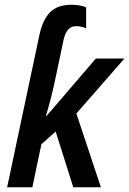

<svg xmlns="http://www.w3.org/2000/svg" viewBox="-20 -787 543 807"><path d="M145 -637Q159 -704 190.5 -735.5Q222 -767 280 -767Q316 -767 342 -756V-668Q322 -677 300 -677Q280 -677 267.5 -664Q255 -651 248 -623L207 -429Q195 -374 173 -299H175L383 -541H503L301 -310L404 0H288L214 -234L154 -181L116 0H10Z"/></svg>

Font: Noto Sans UI NarrowMedium
Style: Italic
Weight: 500
Width: 4
Italic angle: -12°
Designer: Monotype Design Team
Foundry: Monotype Imaging Inc.
Version: Version 1.001